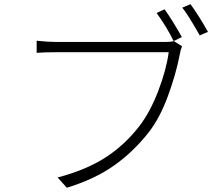

<svg xmlns="http://www.w3.org/2000/svg" viewBox="-20 -885 1040 913"><path d="M806.6 -689.5 845.7 -665Q838.9 -649.4 835 -627Q816.4 -530.3 777.8 -426.3Q739.3 -322.3 686.5 -254.9Q613.3 -162.1 522 -97.7Q430.7 -33.2 297.9 7.8L253.9 -41Q390.6 -77.1 482.4 -136.7Q574.2 -196.3 642.6 -285.2Q694.3 -352.5 732.9 -453.6Q771.5 -554.7 782.2 -636.7H243.2Q193.4 -636.7 154.3 -633.8V-691.4Q207 -685.5 244.1 -685.5H767.6Q793 -685.5 806.6 -689.5ZM846.7 -848.6 885.7 -865.2Q925.8 -810.5 968.8 -733.4L929.7 -716.8Q872.1 -818.4 846.7 -848.6ZM724.6 -823.2 762.7 -840.8Q800.8 -787.1 844.7 -709L805.7 -689.5Q772.5 -757.8 724.6 -823.2Z"/></svg>

Font: GenEi Gothic M Light
Style: Regular
Weight: 300
Designer: o_tamon (Modified); [Source Han Sans]
Ryoko NISHIZUKA  (kana & ideographs); Paul D. Hunt (Latin, Greek & Cyrillic); Wenl
Version: Version 1.1a;Original Version 1.004